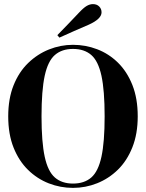

<svg xmlns="http://www.w3.org/2000/svg" viewBox="-20 -896 710 934"><path d="M335 18Q274 18 217.5 -4Q161 -26 116.5 -69.5Q72 -113 46 -178Q20 -243 20 -330Q20 -416 46 -481Q72 -546 117 -589.5Q162 -633 218.5 -655.5Q275 -678 335 -678Q396 -678 452.5 -656.5Q509 -635 553.5 -591.5Q598 -548 624 -482.5Q650 -417 650 -330Q650 -245 624 -179.5Q598 -114 553.5 -70.5Q509 -27 452.5 -4.5Q396 18 335 18ZM335 -3Q390 -3 424 -32.5Q458 -62 473.5 -133.5Q489 -205 489 -330Q489 -456 473.5 -527.5Q458 -599 424 -628.5Q390 -658 335 -658Q281 -658 247 -628.5Q213 -599 197.5 -527.5Q182 -456 182 -330Q182 -205 197.5 -133.5Q213 -62 247 -32.5Q281 -3 335 -3ZM259 -725Q285 -751 311 -778.5Q337 -806 361 -831Q386 -858 401.5 -867Q417 -876 432 -876Q451 -876 462.5 -864.5Q474 -853 474 -836Q474 -804 412 -776Q375 -760 340.5 -745Q306 -730 269 -713Z"/></svg>

Font: DM Serif Display
Style: Regular
Weight: 400
Designer: Colophon Foundry, Frank Grießhammer
Foundry: Colophon Foundry
Version: Version 5.200; ttfautohint (v1.8.3)